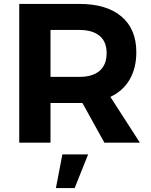

<svg xmlns="http://www.w3.org/2000/svg" viewBox="-20 -720 764 969"><path d="M537.1 -231 686 0H506.8L396 -200.2H380.9H234.9V0H77.1V-700.2H380.9Q518.1 -700.2 593 -636.7Q668 -573.2 668 -457Q668 -376.5 634.5 -318.8Q601.1 -261.2 537.1 -231ZM234.9 -568.8V-332H380.9Q446.8 -332 482.4 -362.3Q518.1 -392.6 518.1 -452.1Q518.1 -509.8 482.4 -539.3Q446.8 -568.8 380.9 -568.8ZM262.2 229 294.9 59.1H424.8L356.9 229Z"/></svg>

Font: Montserrat arm SemiBold
Style: Regular
Weight: 600
Designer: Julieta Ulanovsky
Foundry: Julieta Ulanovsky
Version: Version 6.000;PS 006.000;hotconv 1.0.88;makeotf.lib2.5.64775